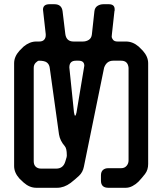

<svg xmlns="http://www.w3.org/2000/svg" viewBox="-20 -787 768 911"><path d="M92 -566 72 -546Q47 -518 47 -487V1Q47 32 72 60L92 79Q120 104 152 104H251Q284 104 315 81Q337 64 355 47Q373 30 378 4L474 -466Q486 -499 517 -499H555Q587 -499 590 -465V-26Q590 -11 580.5 0Q571 11 555 11H494Q478 11 468.5 19.5Q459 28 459 45V70Q459 104 494 104H577Q593 104 609 95.5Q625 87 637 75Q654 57 668.5 38Q683 19 683 -9V-487Q683 -518 658 -546L638 -566Q610 -590 578 -590H538Q523 -590 516.5 -598Q510 -606 510 -614L511 -625L523 -734Q523 -736 524 -737Q524 -738 524 -739.5Q524 -741 524 -743Q524 -767 496 -767H471Q455 -767 442.5 -759Q430 -751 428 -734L416 -624Q414 -606 401.5 -598Q389 -590 373 -590H329Q295 -590 290 -625L277 -733Q273 -767 238 -767H215Q184 -767 184 -741Q184 -735 185 -732L197 -625V-619Q197 -607 189.5 -598.5Q182 -590 166 -590H152Q121 -590 92 -566ZM140 -22V-465Q140 -480 149.5 -489.5Q159 -499 165 -499Q192 -499 203 -490Q214 -481 216 -465L260 -149Q265 -119 287 -94Q297 -83 297 -51Q297 -50 297 -47.5Q297 -45 296 -41Q294 -32 290 -21Q280 13 247 13H175Q159 13 149.5 4Q140 -5 140 -22ZM309 -467Q309 -499 340 -499H353Q380 -499 380 -475L343 -253Q340 -238 336 -238Q334 -238 331 -254Z"/></svg>

Font: WDXL Lubrifont TC
Style: Regular
Weight: 400
Designer: [WDXL Lubrifont] Copyright 2020-2022 (c) NightFurySL2001, Skr-ZERO; [ZCOOL QingKe HuangYou] Copyright 2018-2022 (c) The 
Version: Version 2.001;hotconv 1.1.1;makeotfexe 2.6.0